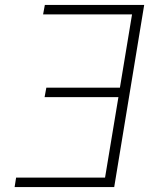

<svg xmlns="http://www.w3.org/2000/svg" viewBox="-20 -755 640 775"><path d="M39 0 45 -38H404L458 -363H160L167 -401H464L513 -697H154L161 -735H562L441 0Z"/></svg>

Font: Iosevka Curly XLtEx
Style: Italic
Weight: 200
Width: 7
Italic angle: -9°
Monospace: yes
Designer: Belleve Invis
Foundry: Belleve Invis
Version: Version 11.1.0; ttfautohint (v1.8.3)